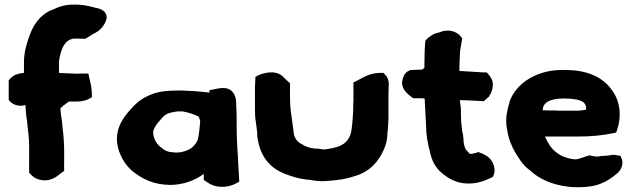

<svg xmlns="http://www.w3.org/2000/svg" viewBox="-20 -787 2707 817"><path d="M17 -362 24 -354C35 -343 51 -337 68 -337C75 -337 81 -338 88 -340C90 -320 90 -298 95 -273L97 -253C100 -225 104 -197 104 -168V-119C103 -109 104 -98 104 -92V-52C114 -42 127 -24 161 -20C197 -16 222 -36 233 -45L253 -60V-70C253 -79 252 -86 253 -91V-146C253 -180 250 -214 246 -246L244 -268C241 -290 238 -307 237 -326C242 -330 247 -336 251 -339H252C256 -343 262 -346 273 -355H309C329 -355 346 -360 358 -366L371 -373V-386C371 -411 365 -436 360 -455L356 -474H327C320 -474 314 -474 305 -473C302 -473 300 -474 298 -474H293C277 -474 260 -476 241 -476C240 -476 235 -476 231 -477V-523C231 -528 232 -531 233 -539C242 -585 257 -615 289 -622C304 -624 321 -622 336 -622H343L363 -634C368 -637 373 -640 377 -643C403 -654 426 -677 434 -709V-712C434 -741 408 -748 396 -752H394C374 -757 349 -765 316 -767H314C306 -767 296 -768 282 -767C253 -766 230 -758 209 -748L187 -739L186 -738C148 -717 124 -683 109 -644C97 -612 83 -574 82 -526V-477C64 -475 39 -471 23 -452L17 -445Z M488 -140C500 -107 519 -79 547 -56C588 -25 631 -2 702 0C760 0 811 -20 847 -47V-21L874 -4C908 15 956 10 985 -7L998 -14L996 -52C995 -63 995 -73 994 -85L993 -107C993 -120 991 -137 990 -155C988 -196 987 -213 987 -254C987 -289 987 -313 985 -346C985 -360 983 -379 971 -394C949 -424 904 -409 891 -407L871 -403V-393C834 -398 783 -401 750 -402C702 -402 653 -400 614 -381C575 -364 551 -341 523 -307C486 -262 463 -209 488 -140ZM632 -224V-229C635 -239 641 -252 653 -266C681 -300 687 -306 735 -313H759L760 -312H761C777 -310 811 -299 823 -292C825 -290 828 -287 832 -272C830 -247 827 -216 822 -194C820 -185 807 -167 800 -162C788 -150 758 -138 734 -138H727C691 -140 684 -144 660 -164C645 -177 632 -199 632 -224Z M1065 -313C1065 -273 1075 -240 1075 -209V-206C1085 -129 1121 -75 1193 -47C1219 -37 1249 -27 1283 -23H1286C1288 -23 1291 -22 1298 -22C1311 -19 1333 -16 1351 -16C1361 -16 1367 -17 1371 -17H1373C1415 -20 1453 -25 1487 -37C1554 -55 1592 -101 1614 -152C1623 -173 1629 -197 1629 -225C1632 -245 1632 -264 1633 -285V-391C1633 -400 1634 -409 1634 -420C1635 -432 1635 -455 1617 -471L1611 -477H1602C1553 -478 1520 -454 1498 -443L1484 -436V-355C1484 -350 1483 -348 1483 -346V-322C1483 -306 1481 -294 1480 -276L1479 -261C1478 -256 1477 -248 1477 -246V-244C1471 -179 1433 -160 1367 -152C1362 -152 1358 -151 1356 -151C1355 -151 1356 -151 1349 -152L1338 -154H1336C1308 -154 1288 -160 1270 -170V-171H1269C1251 -179 1238 -191 1231 -213C1228 -232 1226 -257 1222 -280L1220 -296C1216 -319 1214 -348 1214 -375V-433L1205 -441C1202 -444 1197 -448 1192 -453L1184 -461C1154 -491 1102 -477 1080 -467L1067 -460L1065 -417Z M1694 -452C1679 -408 1723 -381 1738 -369H1763C1770 -369 1777 -369 1787 -368C1789 -330 1791 -291 1793 -251C1793 -212 1800 -177 1809 -143C1816 -107 1832 -73 1862 -49C1887 -29 1921 -6 1973 -6C2021 -6 2051 -22 2077 -34L2081 -43C2092 -72 2076 -111 2046 -126L2034 -133C2028 -135 2022 -137 2016 -140C2006 -137 1994 -132 1980 -132C1976 -135 1971 -141 1963 -150C1959 -154 1952 -174 1952 -195V-197C1951 -207 1951 -214 1947 -227L1945 -244C1945 -249 1944 -256 1943 -261L1942 -277C1942 -291 1941 -312 1941 -325V-329C1939 -338 1938 -349 1937 -361C1967 -360 2000 -359 2027 -357L2038 -356L2061 -376L2062 -379C2071 -392 2076 -407 2077 -423C2079 -447 2065 -463 2059 -470L2051 -479H2040C2033 -479 2027 -479 2021 -480H2020C1994 -482 1964 -483 1935 -485V-490C1935 -505 1935 -519 1936 -533C1937 -553 1937 -573 1940 -583V-584L1947 -623L1941 -631C1925 -654 1885 -665 1852 -650L1830 -644C1814 -636 1801 -627 1790 -614C1787 -583 1786 -547 1786 -512V-499C1784 -497 1782 -495 1777 -491C1760 -491 1744 -489 1731 -489H1726L1722 -487C1705 -480 1698 -467 1694 -452Z M2138 -236C2141 -212 2148 -187 2159 -165C2162 -158 2165 -150 2169 -146V-144C2185 -118 2202 -86 2234 -63C2237 -61 2239 -58 2248 -51C2302 -7 2391 20 2493 6C2538 0 2577 -24 2603 -47C2608 -51 2618 -58 2624 -73C2630 -88 2630 -101 2625 -112L2620 -124L2606 -126C2600 -127 2592 -130 2580 -127C2567 -124 2559 -125 2536 -123H2534L2533 -122C2522 -120 2522 -120 2508 -122L2488 -126C2468 -121 2445 -109 2427 -109C2398 -111 2365 -123 2350 -137L2348 -138L2347 -139C2328 -152 2311 -178 2299 -206H2442C2495 -206 2544 -211 2588 -220L2602 -223L2606 -235C2624 -286 2622 -352 2585 -402C2545 -461 2476 -487 2398 -489H2361C2265 -486 2179 -436 2149 -357V-355C2147 -348 2145 -340 2142 -330L2139 -316C2133 -291 2132 -262 2138 -236ZM2289 -318C2289 -323 2290 -326 2291 -329V-331C2298 -353 2323 -364 2358 -367H2359C2362 -367 2367 -367 2378 -368H2381C2420 -368 2448 -362 2461 -353C2470 -347 2477 -332 2473 -320C2462 -318 2448 -316 2432 -316H2364C2356 -316 2350 -316 2344 -317H2321C2309 -317 2302 -317 2289 -318Z"/></svg>

Font: Hussar Pisanka
Style: Blk
Weight: 700
Designer: Robert Jablonski
Foundry: Cannot Into Space Fonts
Version: Version 1.070